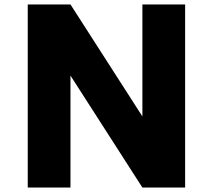

<svg xmlns="http://www.w3.org/2000/svg" viewBox="-20 -845 959 865"><path d="M105 0H297.5V-504.5L621.5 0H814V-825H621.5V-320.5L297.5 -825H105Z"/></svg>

Font: Spartan ExtraBold
Style: Regular
Weight: 800
Designer: Matt Bailey, Mirko Velimirovic
Foundry: Matt Bailey
Version: Version 1.003; ttfautohint (v1.8.3)